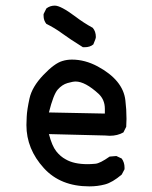

<svg xmlns="http://www.w3.org/2000/svg" viewBox="-20 -667 540 683"><path d="M298 -4Q195 -4 136 -69Q74 -137 74 -222Q74 -227 75 -251.5Q76 -276 85 -317Q94 -358 134 -400Q174 -442 202 -450Q218 -455 236 -455Q282 -455 327 -431Q418 -382 426 -310Q430 -278 430 -244L429 -216L419 -196Q398 -184 370 -184L354 -185L154 -190Q165 -148 180 -129Q195 -110 214 -100Q243 -83 292 -83Q303 -83 319.5 -84.5Q336 -86 370 -110L394 -112L413 -103Q423 -89 423 -71V-65L413 -46Q380 -18 353.5 -11Q327 -4 298 -4ZM353 -263V-280Q353 -312 331 -333Q283 -377 249 -377Q239 -377 220 -371.5Q201 -366 185.5 -348.5Q170 -331 154 -267ZM281 -499H275Q227 -529 200.5 -548.5Q174 -568 145 -582Q135 -594 135 -611V-617L145 -637Q158 -647 175 -647Q196 -647 247 -609Q277 -586 310 -568Q321 -555 321 -535Q321 -530 312 -509Q300 -499 281 -499Z"/></svg>

Font: Xiaolai SC
Style: Regular
Weight: 400
Designer: Nozomi Seto 瀬戸のぞみ
Version: Version 3.11;December 4, 2020;FontCreator 13.0.0.2613 64-bit